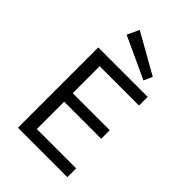

<svg xmlns="http://www.w3.org/2000/svg" viewBox="-250 -962 1063 1063"><g transform="rotate(45 282.0 -430.0)"><path d="M487 0H100V-629H487V-561H179V-350H469V-283H179V-69H487ZM406 -677 161 -790 194 -860 429 -727Z"/></g></svg>

Font: Karla Neue
Style: Regular
Weight: 400
Designer: Jonathan Pinhorn
Foundry: PYRS Fontlab Ltd. / Made with FontLab
Version: Version 1.000;PS 001.001;hotconv 1.0.56